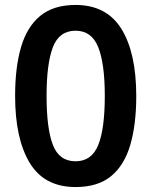

<svg xmlns="http://www.w3.org/2000/svg" viewBox="-20 -745 612 775"><path d="M530 -357Q530 -243 506 -160.5Q482 -78 428.5 -34Q375 10 285 10Q159 10 100 -87.5Q41 -185 41 -358Q41 -473 65 -555Q89 -637 142.5 -681Q196 -725 285 -725Q410 -725 470 -628.5Q530 -532 530 -357ZM168 -358Q168 -226 193.5 -160Q219 -94 285 -94Q350 -94 376.5 -159.5Q403 -225 403 -358Q403 -488 376.5 -554.5Q350 -621 285 -621Q219 -621 193.5 -554.5Q168 -488 168 -358Z"/></svg>

Font: Noto Sans Tangsa SemiBold
Style: Regular
Weight: 600
Version: Version 1.504